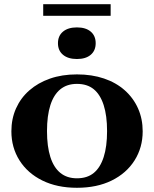

<svg xmlns="http://www.w3.org/2000/svg" viewBox="-20 -881 731 911"><path d="M657 -258Q657 -181 618.5 -120Q580 -59 510 -24.5Q440 10 345 10Q251 10 181 -24.5Q111 -59 72.5 -120Q34 -181 34 -258Q34 -317 56 -366.5Q78 -416 119 -452Q160 -488 217 -508Q274 -528 345 -528Q416 -528 473.5 -508.5Q531 -489 572 -452.5Q613 -416 635 -366.5Q657 -317 657 -258ZM203 -259Q203 -186 219 -136Q235 -86 266.5 -60.5Q298 -35 345 -35Q394 -35 425 -60.5Q456 -86 472 -136Q488 -186 488 -259Q488 -332 472 -382Q456 -432 425 -457.5Q394 -483 345 -483Q298 -483 266.5 -457.5Q235 -432 219 -382Q203 -332 203 -259ZM345 -601Q303 -601 279 -621Q255 -641 255 -676Q255 -711 279 -731Q303 -751 345 -751Q387 -751 410.5 -731Q434 -711 434 -676Q434 -641 410.5 -621Q387 -601 345 -601ZM185 -861H505V-806H185Z"/></svg>

Font: Roboto Serif 120pt Expanded SemiBold
Style: Regular
Weight: 600
Width: 7
Designer: Greg Gazdowicz
Foundry: Commercial Type
Version: Version 1.008